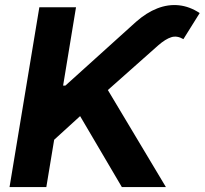

<svg xmlns="http://www.w3.org/2000/svg" viewBox="-20 -757 828 777"><path d="M18.6 0 139.2 -727.5H287.6L235.4 -410.6H244.6L530.3 -668.5Q572.8 -706.1 616.7 -723.1Q660.6 -740.2 704.1 -735.6Q747.6 -731 788.1 -704.1L722.2 -598.6Q696.3 -613.8 673.1 -606.4Q649.9 -599.1 620.6 -573.7L416.5 -392.6L651.4 0H473.1L304.2 -287.1L199.2 -191.4L167.5 0Z"/></svg>

Font: Inter 18pt
Style: Bold Italic
Weight: 700
Italic angle: -9.3988°
Designer: Rasmus Andersson
Foundry: rsms
Version: Version 4.001;git-66647c0bb